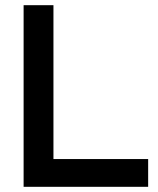

<svg xmlns="http://www.w3.org/2000/svg" viewBox="-20 -720 610 740"><path d="M71 0V-700H186V-107H551V0Z"/></svg>

Font: Zen Kaku Gothic New
Style: Bold
Weight: 700
Designer: Yoshimichi Ohira
Foundry: Positype
Version: Version 1.002